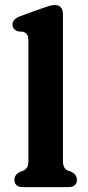

<svg xmlns="http://www.w3.org/2000/svg" viewBox="-20 -764 361 784"><path d="M237 -708.5V-109.5Q237 -89.5 242.2 -80.8Q247.5 -72 257 -67.5L271.5 -62.5Q294 -50.5 294 -30.5Q294 0 259 0H74Q39 0 39 -30.5Q39 -50.5 61.5 -62.5L76 -67.5Q85.5 -72 90.8 -80.8Q96 -89.5 96 -109.5V-598Q96 -616 90.5 -623.2Q85 -630.5 75.5 -634L52.5 -636Q31 -644.5 31 -664Q31 -686 61.5 -697.5L147 -728.5Q165.5 -735 178.8 -739.2Q192 -743.5 205 -743.5Q220 -743.5 228.5 -733.8Q237 -724 237 -708.5Z"/></svg>

Font: Fraunces 9pt S100 SemiBold
Style: Regular
Weight: 600
Version: Version 1.000; ttfautohint (v1.8.3)